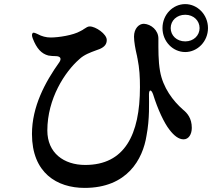

<svg xmlns="http://www.w3.org/2000/svg" viewBox="-20 -860 1040 937"><path d="M773 -723C773 -657 824 -606 884 -606C943 -606 995 -657 995 -723C995 -789 943 -840 884 -840C824 -840 773 -789 773 -723ZM140 -672C159 -623 182 -598 216 -589C227 -587 241 -586 254 -586C275 -585 281 -574 270 -557C200 -459 136 -340 136 -206C136 -16 258 57 393 57C601 57 677 -83 695 -198C711 -281 707 -361 707 -399C707 -424 718 -425 727 -400C750 -326 781 -260 807 -227C829 -198 852 -180 876 -180C901 -180 916 -205 916 -236C916 -283 894 -308 873 -325C825 -367 775 -432 761 -513C752 -564 753 -617 753 -672C753 -712 718 -742 682 -744C658 -744 634 -721 634 -681C634 -656 641 -620 647 -594C649 -588 649 -584 650 -579L651 -575C661 -525 663 -483 663 -435C663 -202 588 -55 396 -55C291 -55 211 -114 211 -223C211 -379 297 -510 367 -571C390 -593 421 -604 448 -614L467 -621C492 -632 501 -646 501 -665C501 -694 447 -731 418 -731C408 -731 402 -726 389 -718C387 -716 382 -713 372 -708C337 -688 266 -677 227 -677C205 -677 183 -683 165 -693C150 -700 142 -703 139 -698C135 -693 135 -685 140 -672ZM813 -723C813 -759 842 -788 884 -788C925 -788 954 -759 954 -723C954 -687 925 -658 884 -658C842 -658 813 -687 813 -723Z"/></svg>

Font: 寒蝉锦书宋Pro Soft
Style: Regular
Weight: 700
Designer: 寒蝉锦书宋{Warren} 思源宋体{Ryoko NISHIZUKA 西塚涼子 (kana & ideographs); Frank Grießhammer (Latin, Greek & Cyrillic); Wenlong ZHANG 
Foundry: Adobe & ChillType
Version: Version 2.000;Glyphs 3.1.1 (3135)